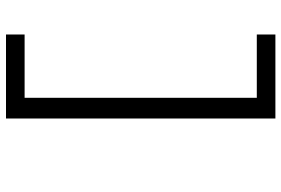

<svg xmlns="http://www.w3.org/2000/svg" viewBox="-169 -631 938 640"><g transform="rotate(-90 300.0 -311.0)"><path d="M225 138V-760H505V-698H294V76H505V138Z"/></g></svg>

Font: iA Writer Duo V
Style: Regular
Weight: 400
Designer: Mike Abbink, Paul van der Laan, Pieter van Rosmalen, Oliver Reichenstein
Foundry: Information Architects Inc.
Version: Version 2.000